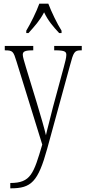

<svg xmlns="http://www.w3.org/2000/svg" viewBox="-20 -786 465 1045"><path d="M123 -619V-606H135C169 -644 196 -673 220 -719C242 -673 267 -644 302 -606H315V-619C291 -657 260 -721 243 -766H194C178 -721 146 -657 123 -619ZM36 210V239H39C150 239 187 204 237 23L361 -430C380 -502 385 -512 420 -512H425V-536H275V-512H290C335 -511 341 -503 341 -487C341 -471 334 -447 327 -420L268 -202C253 -139 238 -87 230 -50C222 -85 204 -148 180 -227L122 -417C112 -451 104 -476 104 -488C104 -505 114 -512 158 -512H161V-536H6V-512H8C50 -512 53 -506 70 -451L210 1C163 159 148 210 36 210Z"/></svg>

Font: Noto Serif Georgian ExtraCondensed ExtraLight
Style: Regular
Weight: 200
Width: 2
Designer: Monotype Design Team, Akaki Razmadze
Foundry: Google LLC
Version: Version 2.003